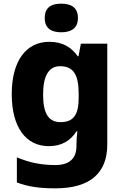

<svg xmlns="http://www.w3.org/2000/svg" viewBox="-20 -787 678 1047"><path d="M314 -767C264 -767 224 -750 224 -689C224 -629 264 -611 314 -611C363 -611 405 -629 405 -689C405 -750 363 -767 314 -767ZM249 -559C124 -559 44 -457 44 -274C44 -92 122 10 246 10C316 10 365 -20 397 -71H402C399 -48 397 -22 397 -3V8C397 77 359 113 282 113C201 113 139 99 72 71V208C135 232 199 240 282 240C471 240 565 157 565 1V-549H421L408 -480H404C370 -529 321 -559 249 -559ZM308 -426C382 -426 409 -377 409 -275V-254C409 -160 380 -121 310 -121C245 -121 215 -168 215 -271C215 -374 246 -426 308 -426Z"/></svg>

Font: Noto Sans Arabic ExtBd
Style: Regular
Weight: 800
Designer: Monotype Design Team, Nadine Chahine, Nizar Qandah and Khaled Hosny
Foundry: Monotype Imaging Inc.
Version: Version 2.012